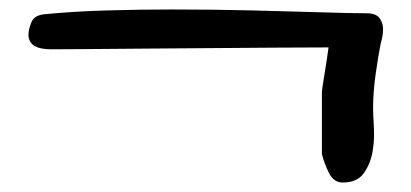

<svg xmlns="http://www.w3.org/2000/svg" viewBox="-20 -570 868 405"><path d="M703 -185Q684 -185 674 -205Q664 -225 659 -245V-374Q659 -381 664 -410.5Q669 -440 673 -470Q624 -470 559.5 -469.5Q495 -469 425.5 -468.5Q356 -468 289.5 -467.5Q223 -467 170 -466.5Q117 -466 88 -466Q40 -466 40 -497Q40 -507 46 -522.5Q52 -538 74 -540Q136 -546 205 -548Q274 -550 342 -550Q432 -550 514 -548Q596 -546 659 -544Q722 -542 753 -542Q773 -542 780.5 -532Q788 -522 788 -508Q788 -495 783 -478Q778 -453 772.5 -414.5Q767 -376 767 -342Q767 -328 768 -314Q769 -300 769 -286Q769 -269 766 -251Q762 -226 748 -205.5Q734 -185 703 -185Z"/></svg>

Font: Fuzzy Bubbles
Style: Bold
Weight: 700
Designer: Robert E. Leuschke
Foundry: Robert E. Leuschke
Version: Version 1.010; ttfautohint (v1.8.3)